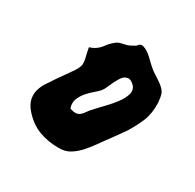

<svg xmlns="http://www.w3.org/2000/svg" viewBox="-56 -271 341 336"><g transform="rotate(20 114.0 -103.0)"><path d="M71.3 -178.2Q78.6 -179.2 83 -181.2Q87.4 -183.1 90.8 -185.5Q94.2 -188 97.2 -190.9Q100.1 -193.8 105 -197.3Q112.3 -202.1 116 -203.1Q119.6 -204.1 123.3 -204.1Q127 -204.1 132.3 -204.6Q137.7 -205.1 147.9 -209Q149.4 -210 151.9 -211.9Q153.3 -213.4 155.8 -213.4Q156.7 -213.4 158.4 -213.1Q160.2 -212.9 165.3 -209.2Q170.4 -205.6 177.7 -195.8Q188.5 -180.2 196.8 -172.9Q205.1 -165.5 210.2 -159.9Q215.3 -154.3 217.8 -147.9Q218.8 -144.5 218.8 -138.7Q218.8 -134.3 218.3 -128.4Q215.3 -106.9 206.1 -92.5Q196.8 -78.1 184.6 -64.5Q176.3 -56.2 168 -48.1Q159.7 -40 150.9 -31.7Q142.1 -22.9 133.5 -15.1Q125 -7.3 116.7 -2.2Q108.4 2.9 99.6 5.4Q95.2 6.3 90.8 6.3Q86.4 6.3 81.5 5.4Q59.6 1.5 43 -8.5Q26.4 -18.6 15.1 -37.1Q8.3 -48.3 7.8 -58.1V-60.1Q7.8 -68.4 11.2 -75.9Q14.6 -83.5 21.2 -90.8Q27.8 -98.1 35.2 -105.5L62.5 -132.8Q67.4 -138.2 69.6 -142.3Q71.8 -146.5 72 -151.4Q72.3 -156.2 71.8 -162.4Q71.3 -168.5 71.3 -178.2ZM77.6 -66.4Q85.4 -62 90.3 -62Q94.7 -62 98.4 -64.2Q102.1 -66.4 106 -70.6Q109.9 -74.7 116.2 -79.1Q123.5 -85 134 -92.5Q144.5 -100.1 153.3 -108.4Q162.1 -116.7 166.5 -125.5Q168.5 -129.4 168.5 -133.3Q168.5 -137.7 166 -142.1Q159.7 -150.9 153.8 -150.9Q152.8 -150.9 148.9 -150.1Q145 -149.4 138.9 -142.6Q132.8 -135.7 127.4 -127.2Q122.1 -118.7 117.7 -115.2Q113.8 -111.8 106.4 -107.7Q99.1 -103.5 92 -97.7Q85 -91.8 80.6 -84.5Q77.1 -78.6 77.1 -71.3Q77.1 -68.8 77.6 -66.4Z"/></g></svg>

Font: DimaRavanNevis
Style: regular
Weight: 400
Designer: R.Balvardi
Foundry: Dima Software Group
Version: Version 1.00;May 26, 2019;FontCreator 11.5.0.2427 64-bit